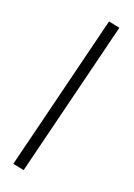

<svg xmlns="http://www.w3.org/2000/svg" viewBox="-121 -758 645 922"><g transform="rotate(15 202.0 -297.0)"><path d="M358.9 -678.2 91.8 101.1 36.1 84.5 303.2 -694.8Z"/></g></svg>

Font: Sahel Light FD
Style: Light-FD
Weight: 300
Foundry: Saber Rastikerdar (saber.rastikerdar@gmail.com)
Version: Version 3.3.0